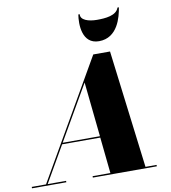

<svg xmlns="http://www.w3.org/2000/svg" viewBox="-156 -1121 1082 1212"><g transform="rotate(-10 385.0 -515.0)"><path d="M437.5 -1030H428.5C418.5 -969 418.5 -841 528.5 -841C648.5 -841 678.5 -969 688.5 -1030H679.5C663.5 -981 592.5 -976 538.5 -976C484.5 -976 432.5 -993 437.5 -1030ZM-50 -9V0H170V-9H52L185.5 -240.5H430L454 -9H340V0H750V-9H679L585 -765H477.5L41.5 -9ZM393 -600 429.5 -249.5H190.5Z"/></g></svg>

Font: Bodoni* 24pt Fatface
Style: Italic
Weight: 900
Italic angle: -13°
Version: Version 2.3